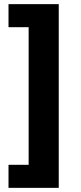

<svg xmlns="http://www.w3.org/2000/svg" viewBox="-20 -725 390 925"><path d="M21 180V69H118V-594H21V-705H263V180Z"/></svg>

Font: Nunito Sans 7pt Condensed ExtraBold
Style: Regular
Weight: 800
Width: 3
Designer: Vernon Adams
Foundry: Vernon Adams
Version: Version 3.101;gftools[0.9.27]